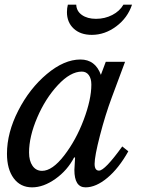

<svg xmlns="http://www.w3.org/2000/svg" viewBox="-20 -796 610 826"><path d="M332 -488Q283 -488 229 -430Q175 -372 140 -290Q105 -208 105 -140Q105 -104 120 -82.5Q135 -61 161 -61Q205 -61 256 -127Q307 -193 340 -280.5Q373 -368 373 -432Q373 -458 362 -473Q351 -488 332 -488ZM414 -474 435 -530H518L461 -377Q433 -302 410 -213Q387 -124 387 -91Q387 -62 406 -62Q431 -62 506 -166L532 -145Q491 -72 442 -31Q393 10 348 10Q300 10 300 -65L303 -118L299 -119Q270 -63 218.5 -26.5Q167 10 118 10Q68 10 39 -29Q10 -68 10 -135Q10 -225 58.5 -320Q107 -415 181.5 -477.5Q256 -540 326 -540Q390 -540 414 -474ZM548 -776Q529 -719 480 -682.5Q431 -646 375 -646Q326 -646 297 -673Q268 -700 268 -744Q268 -761 272 -776H308Q309 -748 332.5 -731.5Q356 -715 393 -715Q431 -715 463 -731.5Q495 -748 511 -776Z"/></svg>

Font: Libre Baskerville
Style: Italic
Weight: 400
Italic angle: -15°
Designer: Pablo Impallari, Rodrigo Fuenzalida
Foundry: Pablo Impallari, Rodrigo Fuenzalida
Version: Version 1.051;Glyphs 3.2.3 (3260)